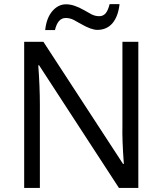

<svg xmlns="http://www.w3.org/2000/svg" viewBox="-20 -918 794 938"><path d="M578.1 -713.9H655.8V0H561L170.9 -599.1H167Q174.8 -493.7 174.8 -405.8V0H98.1V-713.9H191.9L581.1 -117.2H585Q576.2 -237.8 578.1 -304.2ZM456.5 -772Q426.8 -771.5 376 -800.8Q356.4 -811.5 338.9 -821.3Q321.3 -830.1 300.8 -830.1Q262.2 -830.1 248.5 -771H200.7Q207 -830.1 235.4 -863.3Q263.7 -896.5 301.8 -897Q340.3 -897.5 391.1 -868.2Q410.2 -857.4 427.7 -847.7Q445.3 -838.9 464.8 -838.9Q484.4 -838.9 496.6 -853.5Q508.3 -868.2 515.6 -897.9H564Q557.6 -838.9 530.3 -805.7Q502.9 -772.5 456.5 -772Z"/></svg>

Font: OpenSans-Regular
Style: Regular
Weight: 400
Foundry: Ascender Corporation
Version: Version 1.10